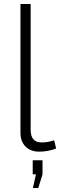

<svg xmlns="http://www.w3.org/2000/svg" viewBox="-20 -750 300 957"><path d="M82 -730H132.8V-103Q132.8 -40 187 -40Q218.8 -40 250 -50.8L259.8 -9.8Q218.8 5.9 174.8 5.9Q132.8 5.9 107.4 -19.5Q82 -44.9 82 -87.9ZM144 187 159.2 119.1H143.1V48.8H191.9V119.1L170.9 187Z"/></svg>

Font: Rawline Light
Style: Regular
Weight: 300
Designer: Matt McInerney, Pablo Impallari, Rodrigo Fuenzalida
Foundry: Matt McInerney, Pablo Impallari, Rodrigo Fuenzalida
Version: Version 4.020;PS 004.020;hotconv 1.0.88;makeotf.lib2.5.64775